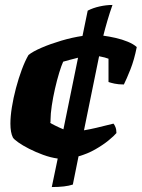

<svg xmlns="http://www.w3.org/2000/svg" viewBox="-20 -641 572 775"><path d="M189 114 213 -1Q184 -5 154 -16Q124 -27 97.5 -40.5Q71 -54 53.5 -66.5Q36 -79 32 -86Q22 -106 22 -142Q22 -171 28 -208.5Q34 -246 44.5 -285.5Q55 -325 68 -360Q81 -395 95 -419Q112 -433 148 -448.5Q184 -464 228 -477Q272 -490 313 -496L334 -598Q355 -609 382 -615Q409 -621 434 -621Q423 -590 413.5 -557.5Q404 -525 397 -497Q420 -494 446.5 -488Q473 -482 496 -472.5Q519 -463 532 -451Q522 -400 506.5 -361Q491 -322 480 -300Q458 -300 442 -303.5Q426 -307 418 -310V-404Q406 -409 380 -414L319 -115Q343 -119 368.5 -125Q394 -131 413.5 -136Q433 -141 438 -142Q442 -138 446 -128Q450 -118 450 -104Q441 -93 418.5 -74.5Q396 -56 364.5 -38Q333 -20 297 -10L274 104Q244 114 189 114ZM183 -145Q185 -143 202 -134.5Q219 -126 236 -119L295 -408Q278 -404 262 -399.5Q246 -395 235 -392Q228 -377 219 -347.5Q210 -318 202 -283Q194 -248 189 -214.5Q184 -181 184 -158Q184 -151 184 -150.5Q184 -150 183 -145Z"/></svg>

Font: Texturina Black
Style: Italic
Weight: 900
Italic angle: -11°
Designer: Guillermo Torres Carreño
Foundry: Omnibus-Type
Version: Version 1.002; ttfautohint (v1.8.3)